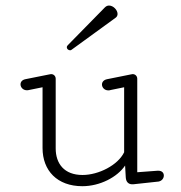

<svg xmlns="http://www.w3.org/2000/svg" viewBox="-20 -656 645 685"><path d="M392.6 -592.8C397.5 -596.2 399.4 -601.6 399.4 -606.4C399.4 -620.1 384.3 -636.2 369.1 -636.2C363.8 -636.2 358.9 -634.3 354 -629.4L221.7 -494.6C219.2 -492.2 218.3 -489.7 218.3 -487.3C218.3 -481.4 224.1 -476.6 230 -476.6C231.9 -476.6 233.9 -477.1 235.4 -478.5ZM274.4 -31.7C209 -31.7 178.7 -72.3 178.7 -126.5V-375C178.7 -384.3 171.9 -391.6 162.1 -391.6C160.2 -391.6 158.2 -391.1 156.2 -390.6L70.8 -373.5C58.6 -371.1 53.2 -363.3 53.2 -355C53.2 -344.7 62 -334 75.7 -334C78.1 -334 81.1 -334 84 -335L131.8 -344.7V-127.9C131.8 -47.4 184.1 8.3 273.9 8.3C336.4 8.3 398.4 -23.9 426.3 -65.4L428.7 -22.9C429.7 -6.3 439 1.5 451.7 1.5H455.1L545.9 -8.3C558.1 -10.7 564.5 -20.5 564.5 -29.8C564.5 -38.6 558.6 -46.9 544.9 -46.9H542L469.7 -41.5V-375C469.7 -384.3 462.9 -391.6 453.1 -391.6C451.2 -391.6 449.2 -391.1 447.3 -390.6L362.3 -373.5C349.6 -371.1 343.8 -362.8 343.8 -354.5C343.8 -344.2 352.5 -333.5 366.7 -333.5C369.6 -333.5 372.6 -334 375.5 -335L422.9 -344.7V-112.8C400.9 -66.9 332 -31.7 274.4 -31.7Z"/></svg>

Font: Cutive Mono
Style: Regular
Weight: 400
Monospace: yes
Designer: Vernon Adams
Foundry: Vernon Adams
Version: Version 1.002